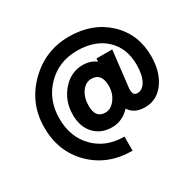

<svg xmlns="http://www.w3.org/2000/svg" viewBox="-139 -743 914 908"><g transform="rotate(-30 318.0 -289.0)"><path d="M336 20Q202 20 115.5 -65.5Q29 -151 29 -283Q29 -414 121.5 -506Q214 -598 344 -598Q472 -598 554 -521Q636 -444 636 -324Q636 -238 596 -183Q556 -128 492 -128Q431 -128 407 -169Q365 -124 309 -124Q249 -124 212.5 -163Q176 -202 176 -267Q176 -342 222 -395.5Q268 -449 333 -449Q376 -449 405 -426L406 -443H492L470 -252Q463 -204 492 -204Q521 -204 538.5 -236Q556 -268 556 -323Q556 -414 498.5 -467.5Q441 -521 344 -521Q244 -521 178 -453.5Q112 -386 112 -284Q112 -183 174 -120Q236 -57 336 -57ZM316 -200Q346 -200 369 -230.5Q392 -261 392 -302Q392 -372 336 -372Q305 -372 283.5 -342Q262 -312 262 -267Q262 -200 316 -200Z"/></g></svg>

Font: Oakes Grotesk
Style: Bold
Weight: 600
Designer: Samuel Oakes
Foundry: Samuel Oakes
Version: Version 1.000;PS 001.000;hotconv 1.0.88;makeotf.lib2.5.64775